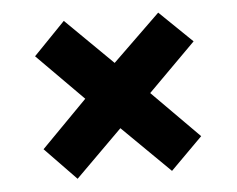

<svg xmlns="http://www.w3.org/2000/svg" viewBox="-40 -622 666 539"><g transform="rotate(-5 293.0 -353.0)"><path d="M424 -576 516 -487 382 -353 514 -220 424 -130 290 -262 158 -131 70 -222 199 -353 69 -484 158 -576 290 -446Z"/></g></svg>

Font: Noto Sans Georgian Black
Style: Regular
Weight: 900
Designer: Monotype Design Team, Akaki Razmadze
Foundry: Google LLC
Version: Version 2.005; ttfautohint (v1.8.4.7-5d5b)